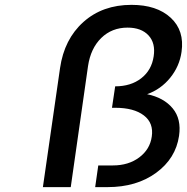

<svg xmlns="http://www.w3.org/2000/svg" viewBox="-20 -767 766 787"><path d="M155.8 0 226.1 -487.8Q243.2 -606.4 321.8 -676.8Q400.4 -747.1 519 -747.1Q622.6 -747.1 679.7 -694.3Q736.8 -641.6 724.1 -554.2Q715.8 -495.1 677.5 -448Q639.2 -400.9 583 -380.9Q651.4 -366.7 687.7 -323Q724.1 -279.3 713.9 -210Q700.2 -117.2 619.9 -58.6Q539.6 0 420.9 0H370.1L382.8 -88.9H442.9Q506.8 -88.9 550.8 -121.8Q594.7 -154.8 602.1 -207Q610.4 -262.7 569.6 -293.9Q528.8 -325.2 452.1 -325.2H439L452.1 -413.1Q516.6 -413.1 559.1 -446.3Q601.6 -479.5 609.9 -536.1Q618.2 -590.3 588.6 -622.1Q559.1 -653.8 502.9 -653.8Q438.5 -653.8 395 -611.3Q351.6 -568.8 340.8 -496.1L270 0Z"/></svg>

Font: Trueno
Style: Italic
Weight: 400
Designer: Julieta Ulanovsky
Foundry: Julieta Ulanovsky
Version: Version 3.001b | FøM Fix